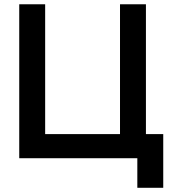

<svg xmlns="http://www.w3.org/2000/svg" viewBox="-20 -740 794 898"><path d="M662.5 0H70V-720H191.2V-112.8H541.3V-720H662.5ZM622.3 138.3V0H566.3V-112.8H662.5H743.5V138.3Z"/></svg>

Font: Vela Sans GX ExtLt
Style: Regular
Weight: 200
Designer: Principal design: Mikhail Sharanda - project Manrope.
Design modification: Ravid Balaliev
Foundry: Mikhail Sharanda
Version: Version 1.001